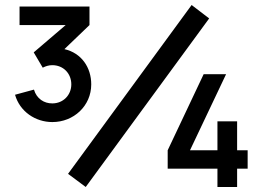

<svg xmlns="http://www.w3.org/2000/svg" viewBox="-20 -746 1068 766"><path d="M251.5 -52.5 322 0 814.5 -672.5 744.5 -726ZM344 -409.5C344 -477 305 -534.5 237 -550L337 -646V-720H58V-646H242L114.5 -537L150.5 -476C162 -482 175 -486 188.5 -486C233 -486 264.5 -452.5 264.5 -409.5C264.5 -366.5 232 -333.5 189 -333.5C156.5 -333 126 -352 115.5 -388.5L40 -368C59 -301 121 -259 189 -259C273.5 -259 344 -323 344 -409.5ZM926 -262H847.5V-146.5H738L882 -450H792.5L649 -146.5V-73H847.5V0H926V-73H968V-146.5H926Z"/></svg>

Font: Hauora
Style: Bold
Weight: 700
Designer: Wayne Shih
Foundry: WCYS
Version: Version 1.001;hotconv 1.0.109;makeotfexe 2.5.65596